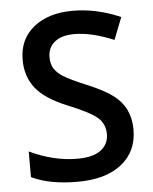

<svg xmlns="http://www.w3.org/2000/svg" viewBox="-51 -718 613 769"><g transform="rotate(-5 256.0 -333.0)"><path d="M405 -318.5Q471.2 -268.5 471.2 -180.2Q471.2 -92 407.5 -41.5Q343.8 9.1 230.5 9.1Q117.3 9.1 45.5 -25.8V-128.9Q142.6 -82.9 237.6 -82.9Q300.8 -82.9 332.2 -106.9Q363.5 -130.9 363.5 -170.9Q363.5 -210.8 335.7 -236.3Q307.9 -261.9 217.4 -298.5Q126.9 -335.2 90 -382.7Q53.1 -430.2 53.1 -496Q53.1 -579.4 112.5 -627.1Q171.9 -674.9 269 -674.9Q366 -674.9 461.6 -633L426.7 -544Q337.2 -581.4 268.5 -581.4Q216.9 -581.4 189.1 -558.9Q161.3 -536.4 161.3 -498Q161.3 -471.7 171.9 -453Q184 -433.8 208.5 -418.1Q233.1 -402.4 302.1 -373.6Q371.1 -344.8 405 -318.5Z"/></g></svg>

Font: Khula Semibold
Style: Regular
Weight: 600
Designer: Erin McLaughlin, Steve Matteson
Version: Version 1.000;PS 1.0;hotconv 1.0.72;makeotf.lib2.5.5900; ttf